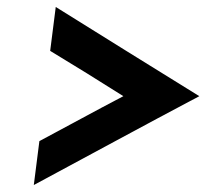

<svg xmlns="http://www.w3.org/2000/svg" viewBox="-20 -517 624 551"><path d="M93 -112Q153 -144 213 -176.5Q273 -209 334 -241Q282 -274 229.5 -306.5Q177 -339 124 -371L140 -497Q243 -433 345.5 -369Q448 -305 552 -241Q433 -178 314.5 -114Q196 -50 77 14Z"/></svg>

Font: Josefin Sans Medium
Style: Italic
Weight: 500
Italic angle: -7°
Designer: Santiago Orozco
Foundry: Typemade
Version: Version 2.000